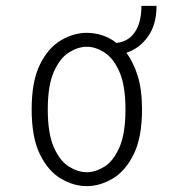

<svg xmlns="http://www.w3.org/2000/svg" viewBox="-20 -624 590 655"><path d="M276 11Q231.5 11 188 -14.5Q144.5 -40 116.2 -97.5Q88 -155 88 -251Q88 -346.5 116.2 -403.8Q144.5 -461 188 -486.5Q231.5 -512 276 -512Q302 -512 328.2 -503.8Q354.5 -495.5 377.5 -477.5Q418.5 -482 440.5 -515Q462.5 -548 462.5 -604H514Q514 -539.5 484.5 -498.8Q455 -458 411 -444Q435 -412.5 449.8 -365Q464.5 -317.5 464.5 -251Q464.5 -155 436 -97.5Q407.5 -40 364 -14.5Q320.5 11 276 11ZM276 -36.5Q305.5 -36.5 336 -55.2Q366.5 -74 387.2 -120.8Q408 -167.5 408 -251Q408 -333 387.2 -379.5Q366.5 -426 336 -445.2Q305.5 -464.5 276 -464.5Q246.5 -464.5 215.8 -445.5Q185 -426.5 164 -379.8Q143 -333 143 -251Q143 -167.5 164 -120.8Q185 -74 215.8 -55.2Q246.5 -36.5 276 -36.5Z"/></svg>

Font: Trispace SemiCondensed ExtraLight
Style: Regular
Weight: 200
Width: 4
Designer: Tyler Finck
Foundry: Etcetera Type Company
Version: Version 1.210; ttfautohint (v1.8.3)